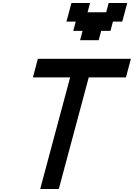

<svg xmlns="http://www.w3.org/2000/svg" viewBox="-20 -1270 899 1290"><path d="M250 0H375L576.2 -750H826.2Q831.5 -770.5 842.8 -812.5Q854 -854.5 859.4 -875H234.4Q229 -854 217.8 -812.5Q206.5 -771 201.2 -750H451.2ZM518.1 -1000H643.1L659.7 -1062.5H722.2L738.8 -1125H801.3Q807.1 -1146 818.4 -1187.5Q829.6 -1229 835 -1250H710L693.4 -1187.5H568.4L585 -1250H460Q454.6 -1229 443.4 -1187.5Q432.1 -1146 426.3 -1125H488.8L472.2 -1062.5H534.7Z"/></svg>

Font: Faithful 32x
Style: Oblique
Weight: 400
Foundry: Faithful Resource Pack
Version: Version 1.0; January 27, 2023